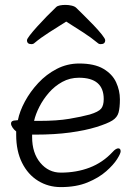

<svg xmlns="http://www.w3.org/2000/svg" viewBox="-20 -745 540 783"><path d="M250 -657Q215 -635 180.5 -613Q146 -591 121 -570Q116 -565 108 -565Q90 -565 90 -581Q90 -586 101.5 -601Q113 -616 131.5 -636.5Q150 -657 170.5 -678Q191 -699 209 -716Q214 -721 224.5 -723Q235 -725 247 -725Q260 -725 272.5 -722Q285 -719 291 -713Q303 -701 322.5 -682Q342 -663 362 -642Q382 -621 395.5 -604Q409 -587 409 -581Q409 -565 391 -565Q383 -565 378 -570Q353 -591 319 -613Q285 -635 250 -657ZM111 -196V-186Q111 -121 144.5 -81Q178 -41 228 -41Q292 -41 345.5 -61.5Q399 -82 439 -125Q446 -133 452 -136.5Q458 -140 462 -140Q472 -140 472 -128Q472 -119 457.5 -96Q443 -73 413 -46.5Q383 -20 337 -1Q291 18 228 18Q177 18 135.5 -7.5Q94 -33 70 -81Q46 -129 46 -195V-209Q37 -216 31 -225Q25 -234 25 -241Q25 -254 44 -254Q45 -254 48.5 -254.5Q52 -255 53 -255Q60 -291 81.5 -331Q103 -371 136 -406.5Q169 -442 211.5 -464Q254 -486 303 -486Q365 -486 401.5 -464.5Q438 -443 453.5 -409.5Q469 -376 469 -340Q469 -306 463.5 -286Q458 -266 438 -253.5Q418 -241 373 -227Q328 -213 265.5 -204.5Q203 -196 124 -196ZM139 -252Q213 -252 263 -260.5Q313 -269 346 -278Q382 -289 392.5 -302Q403 -315 403 -341Q403 -428 302 -428Q265 -428 234 -411Q203 -394 179.5 -367Q156 -340 140.5 -309.5Q125 -279 119 -252Z"/></svg>

Font: Moon Stars Kai HW
Style: Regular
Weight: 400
Designer: GuiWonder
Version: Version 1.101